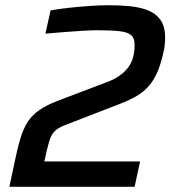

<svg xmlns="http://www.w3.org/2000/svg" viewBox="-20 -716 669 736"><path d="M16 0 34 -85Q46 -144 57.5 -183Q69 -222 86 -248.5Q103 -275 131.5 -294.5Q160 -314 205 -331L389 -401Q417 -411 437 -425Q457 -439 470.5 -456.5Q484 -474 490 -496Q496 -518 496 -545Q496 -570 482.5 -581.5Q469 -593 437.5 -596.5Q406 -600 353 -600Q330 -600 296.5 -598Q263 -596 225.5 -593Q188 -590 154 -587L174 -676Q205 -682 243 -686Q281 -690 321 -693Q361 -696 398 -696Q441 -696 479.5 -692Q518 -688 548 -676Q578 -664 595.5 -639Q613 -614 613 -572Q613 -559 611.5 -544Q610 -529 606 -513Q596 -468 581.5 -436Q567 -404 547 -382.5Q527 -361 500.5 -346Q474 -331 440 -318L236 -239Q208 -229 193.5 -216.5Q179 -204 172 -184Q165 -164 158 -133L150 -97H517L496 0Z"/></svg>

Font: Saira Thin Medium
Style: Italic
Weight: 500
Italic angle: -12°
Version: Version 1.101